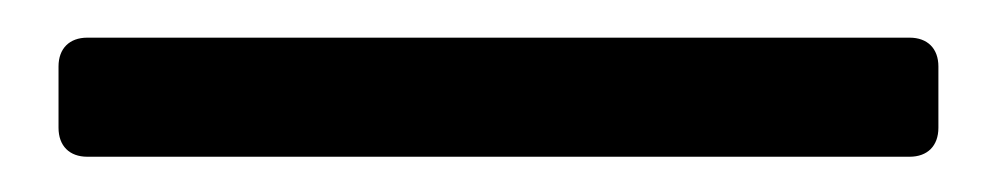

<svg xmlns="http://www.w3.org/2000/svg" viewBox="-20 46 540 104"><path d="M11.7 82V115.2C11.7 125 17.6 130.9 27.3 130.9H472.7C482.4 130.9 488.3 125 488.3 115.2V82C488.3 72.3 482.4 66.4 472.7 66.4H27.3C17.6 66.4 11.7 72.3 11.7 82Z"/></svg>

Font: Ed Sans Neue Medium
Style: Regular
Weight: 500
Designer: Stephen Hutchings
Version: Version 1.004;PS 001.004;hotconv 1.0.88;makeotf.lib2.5.64775